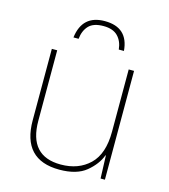

<svg xmlns="http://www.w3.org/2000/svg" viewBox="-109 -804 791 900"><g transform="rotate(15 286.5 -354.0)"><path d="M481 -528H455V-226Q455 -118 401.5 -66.5Q348 -15 262 -15Q108 -15 108 -186V-528H82V-182Q82 10 262 10Q346 10 391.5 -27.5Q437 -65 454 -111H456L460 0H481ZM289 -718Q180 -718 166 -606H191Q195 -646 217.5 -670Q240 -694 289 -694Q335 -694 358.5 -670Q382 -646 386 -606H411Q402 -718 289 -718Z"/></g></svg>

Font: Noto Sans UI Thin
Style: Regular
Weight: 250
Designer: Monotype Design Team
Foundry: Monotype Imaging Inc.
Version: Version 1.901